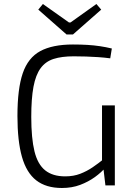

<svg xmlns="http://www.w3.org/2000/svg" viewBox="-20 -925 666 958"><path d="M344 -703Q383 -703 416 -701Q449 -699 479 -694.5Q509 -690 538 -683L530 -634Q499 -638 469 -640Q439 -642 409 -643Q379 -644 348 -644Q288 -644 247.5 -631Q207 -618 182.5 -584.5Q158 -551 147 -492Q136 -433 136 -342Q136 -235 152 -170Q168 -105 205.5 -75Q243 -45 305 -45Q347 -45 380.5 -58Q414 -71 442.5 -90.5Q471 -110 497 -131L507 -90Q486 -65 453.5 -41.5Q421 -18 380 -2.5Q339 13 289 13Q210 13 161 -25Q112 -63 89.5 -142.5Q67 -222 67 -346Q67 -482 93.5 -559.5Q120 -637 181 -670Q242 -703 344 -703ZM553 -399V0H506L494 -101L489 -118V-399ZM461 -905 485 -877 344 -753H312L171 -877L194 -905L324 -813H332Z"/></svg>

Font: Exo 2 Light
Style: Regular
Weight: 300
Designer: Natanael Gama
Foundry: Natanael Gama
Version: Version 2.010